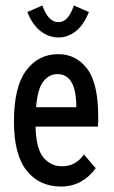

<svg xmlns="http://www.w3.org/2000/svg" viewBox="-20 -672 415 702"><path d="M203 10Q124 10 77.5 -48Q31 -106 31 -228Q31 -354 75.5 -414Q120 -474 193 -474Q258 -474 298.5 -421Q339 -368 339 -246Q339 -236 339 -226.5Q339 -217 338 -209H110Q112 -128 139 -96Q166 -64 206 -64Q255 -63 287 -107L330 -57Q307 -25 275 -7.5Q243 10 203 10ZM112 -280H259Q259 -401 190 -401Q159 -401 138 -373.5Q117 -346 112 -280ZM250 -652 305 -628Q287 -582 258 -558.5Q229 -535 194 -535Q158 -535 128 -558.5Q98 -582 80 -628L135 -652Q156 -591 194 -591Q230 -591 250 -652Z"/></svg>

Font: Inconsolata Condensed SemiBold
Style: Regular
Weight: 600
Width: 3
Monospace: yes
Designer: Raph Levien, Cyreal, Brenton Simpson
Foundry: Raph Levien, Cyreal, Google
Version: Version 3.100; ttfautohint (v1.8.4.7-5d5b)